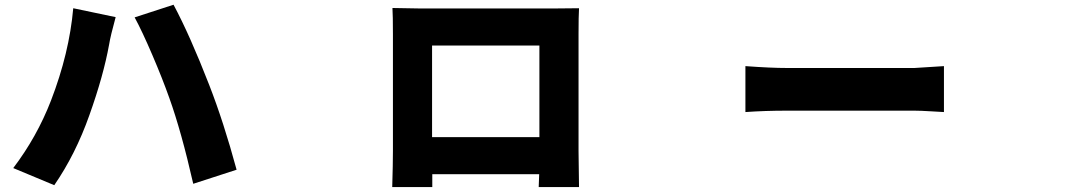

<svg xmlns="http://www.w3.org/2000/svg" viewBox="-20 -756 4540 800"><path d="M192.4 -336.9Q268.6 -534.2 285.2 -721.7L461.9 -684.6Q440.4 -606.4 434.6 -570.3Q411.1 -440.4 352.5 -276.4Q294.9 -113.3 206.1 15.6L35.2 -55.7Q133.8 -185.5 192.4 -336.9ZM685.5 -347.7Q657.2 -427.7 614.7 -526.9Q572.3 -626 541 -683.6L703.1 -736.3Q771.5 -608.4 851.6 -402.3Q912.1 -247.1 965.8 -48.8L785.2 9.8Q735.4 -209 685.5 -347.7Z M2227.5 -566.4H1780.3V-184.6H2227.5ZM2390.6 -614.3V-126L2392.6 23.4H2224.6L2226.6 -30.3H1781.2V23.4H1614.3Q1617.2 -73.2 1617.2 -127.9V-614.3Q1617.2 -691.4 1615.2 -722.7Q1697.3 -720.7 1730.5 -720.7H2288.1Q2352.5 -720.7 2392.6 -721.7Q2390.6 -688.5 2390.6 -614.3Z M3085.9 -289.1V-480.5Q3192.4 -472.7 3258.8 -472.7H3790Q3795.9 -472.7 3913.1 -480.5V-289.1Q3910.2 -289.1 3862.3 -292Q3814.5 -294.9 3790 -294.9H3258.8Q3168 -294.9 3085.9 -289.1Z"/></svg>

Font: Bpmf Zihi Sans Heavy
Style: Heavy
Weight: 900
Foundry: But Ko
Version: Version 1.320